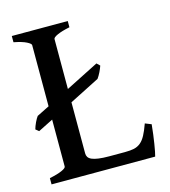

<svg xmlns="http://www.w3.org/2000/svg" viewBox="-96 -692 679 769"><g transform="rotate(-15 243.5 -307.5)"><path d="M473.1 -128.9Q471.2 -107.9 468.5 -87.9Q465.8 -67.9 463.1 -50.5Q460.4 -33.2 457.8 -20.3Q455.1 -7.3 453.1 0H23.4V-25.9Q56.6 -32.7 74.7 -40.8Q92.8 -48.8 92.8 -55.7V-250L30.8 -218.8L17.6 -229.5Q19 -234.9 21.7 -242.2Q24.4 -249.5 27.8 -256.6Q31.2 -263.7 34.7 -269.8Q38.1 -275.9 41 -279.3L92.8 -305.2V-559.1Q92.8 -564.9 75.7 -573.7Q58.6 -582.5 23.4 -589.4V-615.2H255.4V-589.4Q222.2 -582.5 203.9 -574.2Q185.5 -565.9 185.5 -559.1V-352.1L322.3 -421.4L335 -409.2Q331.5 -398.4 324.5 -384Q317.4 -369.6 310.5 -360.4L185.5 -296.9V-85Q185.5 -76.2 189.7 -69.6Q193.8 -63 204.1 -58.3Q214.4 -53.7 231.9 -51.3Q249.5 -48.8 276.4 -48.8H341.3Q363.8 -48.8 379.2 -52.2Q394.5 -55.7 406.2 -65.4Q418 -75.2 427.5 -92.8Q437 -110.4 447.3 -139.2Z"/></g></svg>

Font: Gentium Book Basic
Style: Regular
Weight: 400
Designer: J. Victor Gaultney and Annie Olsen
Foundry: SIL International
Version: Version 1.102; 2013; Maintenance release